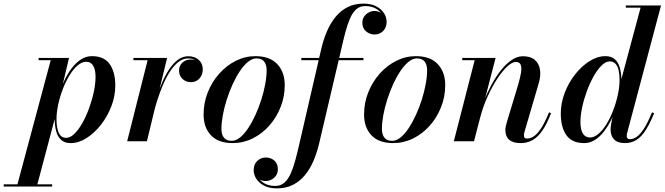

<svg xmlns="http://www.w3.org/2000/svg" viewBox="-130 -780 3669 1060"><path d="M-37 250 150 -447.5H83V-460H251L209.5 -285L187 -202.5L182 -161L73 250ZM-109.5 250V237.5H158V250ZM235.5 -19Q258 -19 281 -41.5Q304 -64 325 -101.2Q346 -138.5 362.2 -183.5Q378.5 -228.5 388 -273.5Q397.5 -318.5 397.5 -356Q397.5 -394.5 384.8 -416.8Q372 -439 346 -439Q322 -439 298.2 -418.5Q274.5 -398 253.5 -363.8Q232.5 -329.5 216.5 -287.5Q200.5 -245.5 191.2 -202.2Q182 -159 182 -121Q182 -75.5 194.2 -47.2Q206.5 -19 235.5 -19ZM260 10Q226.5 10 207.2 -8Q188 -26 180 -56Q172 -86 172 -122Q172 -150.5 178.2 -187Q184.5 -223.5 196.8 -262.5Q209 -301.5 226.8 -338.5Q244.5 -375.5 267.5 -405.2Q290.5 -435 318 -452.5Q345.5 -470 377.5 -470Q444.5 -470 475.5 -426.2Q506.5 -382.5 506.5 -307.5Q506.5 -250 485 -193.8Q463.5 -137.5 427.5 -91.5Q391.5 -45.5 348 -17.8Q304.5 10 260 10Z M572 0 685 -447.5H606.5V-460H792.5L681 0ZM710 -152.5Q719 -191 732.2 -234.5Q745.5 -278 763 -319.5Q780.5 -361 802.5 -395Q824.5 -429 851.2 -449.2Q878 -469.5 909.5 -469.5Q945.5 -469.5 967.5 -449.2Q989.5 -429 989.5 -397Q989.5 -367.5 971.5 -347Q953.5 -326.5 924 -326.5Q896 -326.5 877.2 -344.5Q858.5 -362.5 858.5 -390Q858.5 -417 876.8 -434.2Q895 -451.5 924.5 -451.5Q951.5 -451.5 970 -437.2Q988.5 -423 988.5 -397L976.5 -397.5Q976.5 -423.5 958.5 -440.5Q940.5 -457.5 909.5 -457.5Q880 -457.5 854.5 -437.5Q829 -417.5 807.8 -384.2Q786.5 -351 769.5 -310.8Q752.5 -270.5 739.2 -229.2Q726 -188 717.5 -152.5Z M1154.5 10Q1075.5 10 1034.8 -33Q994 -76 994 -148Q994 -212 1017 -270Q1040 -328 1080 -373Q1120 -418 1171.5 -444Q1223 -470 1280 -470Q1359.5 -470 1400.8 -426Q1442 -382 1442 -310Q1442 -246.5 1419.2 -189Q1396.5 -131.5 1356.8 -86.5Q1317 -41.5 1265 -15.8Q1213 10 1154.5 10ZM1149 -2.5Q1172.5 -2.5 1195.5 -21.2Q1218.5 -40 1240 -72.2Q1261.5 -104.5 1280 -145Q1298.5 -185.5 1312.5 -229.2Q1326.5 -273 1334.2 -315.2Q1342 -357.5 1342 -392.5Q1342 -422.5 1328.5 -440Q1315 -457.5 1285.5 -457.5Q1262.5 -457.5 1239.2 -438.5Q1216 -419.5 1194.5 -387.5Q1173 -355.5 1154.5 -315Q1136 -274.5 1122 -230.5Q1108 -186.5 1100.2 -144.5Q1092.5 -102.5 1092.5 -67.5Q1092.5 -37.5 1106.2 -20Q1120 -2.5 1149 -2.5Z M1398.5 260Q1356.5 260 1328 245Q1299.5 230 1285 207Q1270.5 184 1270.5 160Q1270.5 127.5 1290.2 108.5Q1310 89.5 1337.5 89.5Q1365 89.5 1384.5 106.5Q1404 123.5 1404 154Q1404 174 1394.2 188.8Q1384.5 203.5 1368.8 211.5Q1353 219.5 1335.5 219.5Q1319.5 219.5 1305 211.8Q1290.5 204 1281 190.8Q1271.5 177.5 1271.5 160H1283Q1283 179.5 1295.2 199.5Q1307.5 219.5 1331.2 233Q1355 246.5 1389.5 246.5Q1419.5 246.5 1440 228.5Q1460.5 210.5 1474.8 178.5Q1489 146.5 1500.5 104.2Q1512 62 1523 13L1644 -511.5Q1656 -563 1675.5 -608Q1695 -653 1722.8 -687Q1750.5 -721 1788.8 -740.5Q1827 -760 1876.5 -760Q1919 -760 1947.2 -745Q1975.5 -730 1990 -707.2Q2004.5 -684.5 2004.5 -660Q2004.5 -628.5 1985.5 -609Q1966.5 -589.5 1938 -589.5Q1912 -589.5 1891.2 -606.5Q1870.5 -623.5 1870.5 -654Q1870.5 -673.5 1880 -688Q1889.5 -702.5 1905.2 -711Q1921 -719.5 1939 -719.5Q1950 -719.5 1961.5 -715Q1973 -710.5 1982.5 -702.5Q1992 -694.5 1997.8 -683.8Q2003.5 -673 2003.5 -660H1992Q1992 -679.5 1980 -699.5Q1968 -719.5 1944.5 -733Q1921 -746.5 1886 -746.5Q1856.5 -746.5 1836.5 -728.5Q1816.5 -710.5 1802.5 -678.2Q1788.5 -646 1777.2 -603.8Q1766 -561.5 1755 -512.5L1632 11.5Q1620 62.5 1600.8 107.8Q1581.5 153 1553.5 187Q1525.5 221 1487.2 240.5Q1449 260 1398.5 260ZM1533.5 -447.5V-460H1876.5V-447.5Z M2040.5 10Q1961.5 10 1920.8 -33Q1880 -76 1880 -148Q1880 -212 1903 -270Q1926 -328 1966 -373Q2006 -418 2057.5 -444Q2109 -470 2166 -470Q2245.5 -470 2286.8 -426Q2328 -382 2328 -310Q2328 -246.5 2305.2 -189Q2282.5 -131.5 2242.8 -86.5Q2203 -41.5 2151 -15.8Q2099 10 2040.5 10ZM2035 -2.5Q2058.5 -2.5 2081.5 -21.2Q2104.5 -40 2126 -72.2Q2147.5 -104.5 2166 -145Q2184.5 -185.5 2198.5 -229.2Q2212.5 -273 2220.2 -315.2Q2228 -357.5 2228 -392.5Q2228 -422.5 2214.5 -440Q2201 -457.5 2171.5 -457.5Q2148.5 -457.5 2125.2 -438.5Q2102 -419.5 2080.5 -387.5Q2059 -355.5 2040.5 -315Q2022 -274.5 2008 -230.5Q1994 -186.5 1986.2 -144.5Q1978.5 -102.5 1978.5 -67.5Q1978.5 -37.5 1992.2 -20Q2006 -2.5 2035 -2.5Z M2744 10Q2702 10 2681 -8.5Q2660 -27 2660 -61.5Q2660 -72 2662.5 -83.2Q2665 -94.5 2667.5 -103L2730.5 -312Q2742 -351 2746.5 -379.2Q2751 -407.5 2744.5 -422.8Q2738 -438 2717.5 -438Q2697.5 -438 2670.5 -413Q2643.5 -388 2615.2 -345Q2587 -302 2562 -247.2Q2537 -192.5 2521.5 -133H2512.5Q2523.5 -174.5 2541.2 -220.5Q2559 -266.5 2582.8 -310.8Q2606.5 -355 2634.8 -391Q2663 -427 2694 -448.2Q2725 -469.5 2757 -469.5Q2799.5 -469.5 2822.8 -449.2Q2846 -429 2851.2 -395Q2856.5 -361 2844 -319.5L2765.5 -51.5Q2764 -47 2763.2 -42Q2762.5 -37 2762.5 -33Q2762.5 -24.5 2766 -19.8Q2769.5 -15 2778.5 -15Q2811.5 -15 2841 -49.5Q2870.5 -84 2901 -159.5L2912.5 -155.5Q2889.5 -96 2864.8 -59.8Q2840 -23.5 2810.8 -6.8Q2781.5 10 2744 10ZM2375.5 0 2490.5 -447.5H2422V-460H2606L2487 0Z M3320 10Q3279.5 10 3260.2 -10.5Q3241 -31 3241 -64Q3241 -69.5 3241.5 -77.2Q3242 -85 3243.5 -92.5L3257.5 -166.5L3286.5 -249L3291.5 -309.5L3406.5 -737.5H3325V-750H3519.5L3332 -44.5Q3330 -36.5 3330 -29Q3330 -22.5 3333.8 -17Q3337.5 -11.5 3347 -11.5Q3366.5 -11.5 3385.8 -25Q3405 -38.5 3425.8 -71Q3446.5 -103.5 3469.5 -159.5L3481.5 -155.5Q3458.5 -98.5 3435.2 -62Q3412 -25.5 3384.2 -7.8Q3356.5 10 3320 10ZM3095 10Q3027.5 10 2996.8 -33.8Q2966 -77.5 2966 -152.5Q2966 -210 2987.2 -266.2Q3008.5 -322.5 3044.5 -368.5Q3080.5 -414.5 3124.2 -442.2Q3168 -470 3212.5 -470Q3245.5 -470 3264.8 -452.5Q3284 -435 3292.2 -405Q3300.5 -375 3300.5 -338Q3300.5 -309.5 3294.2 -273Q3288 -236.5 3275.8 -197.5Q3263.5 -158.5 3245.8 -121.5Q3228 -84.5 3205 -54.8Q3182 -25 3154.5 -7.5Q3127 10 3095 10ZM3127 -21Q3151 -21 3174.8 -41.5Q3198.5 -62 3219.2 -96.2Q3240 -130.5 3256 -172.5Q3272 -214.5 3281.2 -257.8Q3290.5 -301 3290.5 -339Q3290.5 -369.5 3285.2 -392.2Q3280 -415 3268 -428Q3256 -441 3236.5 -441Q3214 -441 3191 -418.2Q3168 -395.5 3147.2 -358.5Q3126.5 -321.5 3110 -276.8Q3093.5 -232 3084 -187.5Q3074.5 -143 3074.5 -106.5Q3074.5 -64.5 3088 -42.8Q3101.5 -21 3127 -21Z"/></svg>

Font: Bodoni Moda 18pt SemiBold
Style: Italic
Weight: 600
Italic angle: -13°
Designer: Owen Earl
Foundry: indestructible type
Version: Version 2.005